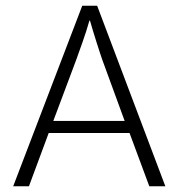

<svg xmlns="http://www.w3.org/2000/svg" viewBox="-20 -650 623 670"><path d="M267 -630H319L557 0H501L432 -186H150L81 0H26ZM166 -228H415L336 -444Q334 -450 329 -465Q324 -480 318 -499Q312 -518 305.5 -539Q299 -560 294 -578H292Q287 -560 280.5 -540Q274 -520 267.5 -501.5Q261 -483 255.5 -468Q250 -453 247 -444Z"/></svg>

Font: Ek Mukta ExtraLight
Style: Regular
Weight: 275
Designer: Girish Dalvi and Yashodeep Gholap
Foundry: Ek Type
Version: Version 2.538;PS 1.002;hotconv 16.6.51;makeotf.lib2.5.65220;